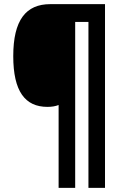

<svg xmlns="http://www.w3.org/2000/svg" viewBox="-20 -780 591 927"><path d="M487 127V-760H223C105 -760 44 -683 44 -509C44 -339 101 -264 209 -264C230 -264 248 -267 263 -273V127H343V-674H407V127Z"/></svg>

Font: Noto Sans Malayalam Condensed ExtraBold
Style: Regular
Weight: 800
Width: 3
Designer: Jelle Bosma - Monotype Design Team
Foundry: Monotype Imaging Inc.
Version: Version 2.104